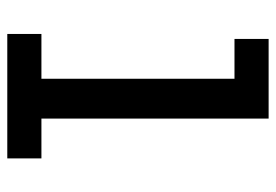

<svg xmlns="http://www.w3.org/2000/svg" viewBox="-138 -638 775 540"><g transform="rotate(90 250.0 -367.5)"><path d="M75 0V-96H201V-639H89V-735H313V-96H425V0Z"/></g></svg>

Font: Iosevka Slab
Style: Bold
Weight: 700
Monospace: yes
Designer: Belleve Invis
Foundry: Belleve Invis
Version: Version 11.1.1; ttfautohint (v1.8.3)